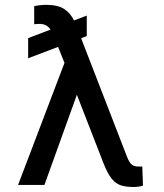

<svg xmlns="http://www.w3.org/2000/svg" viewBox="-20 -757 671 786"><path d="M335.2 -693.2V-609.4L312.1 -600.5L500 -115.1Q509.2 -91.3 519.4 -83.3Q529.5 -75.3 545.5 -75.3H562.5L565.3 2.8Q560 5 549.4 6.7Q538.7 8.5 527 8.5Q497.9 8.5 476.6 2.3Q455.3 -3.9 437.9 -24.7Q420.5 -45.5 403.4 -89.5L294.7 -369L161.9 0H54L244 -499.6L217.7 -565L95.2 -518.5V-600.9L186.8 -636Q177.6 -649.1 166.7 -654.1Q155.9 -659.1 142.8 -659.1Q138.1 -659.1 131 -658.9Q123.9 -658.7 120 -657.7V-731.5Q126.1 -733.7 141.7 -735.4Q157.3 -737.2 168.3 -737.2Q216.3 -737.2 242.2 -720.5Q268.1 -703.8 283 -673.3Z"/></svg>

Font: Inter Alia
Style: Regular
Weight: 400
Designer: Rasmus Andersson (Latin, Greek, Cyrillic etc.) and Evan from Shavian.info (Shavian, old style figures)
Foundry: Shavian.info
Version: Version 0.001;git-37ab20767